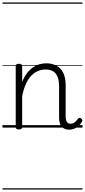

<svg xmlns="http://www.w3.org/2000/svg" viewBox="-20 -1030 686 1550"><path d="M539 17Q520 17 504.5 11Q489 5 478 -7.5Q467 -20 462 -38Q457 -56 457 -81V-332Q457 -376 446 -406.5Q435 -437 411 -453Q387 -469 347 -469Q318 -469 289.5 -458Q261 -447 235.5 -422Q210 -397 190.5 -355.5Q171 -314 159 -253V-4Q159 6 152.5 10.5Q146 15 132 15Q119 15 113 10.5Q107 6 107 -4V-496Q107 -506 113 -510.5Q119 -515 132 -515Q146 -515 152.5 -510.5Q159 -506 159 -496V-368Q176 -411 198.5 -440Q221 -469 247 -486.5Q273 -504 300 -511.5Q327 -519 353 -519Q398 -519 433.5 -501Q469 -483 489.5 -444Q510 -405 510 -341V-93Q510 -73 514 -59.5Q518 -46 526.5 -38.5Q535 -31 549 -31Q560 -31 570 -35Q580 -39 590 -48.5Q600 -58 610 -72Q616 -79 622.5 -79Q629 -79 636 -73Q643 -67 644.5 -60.5Q646 -54 642 -48Q631 -28 614 -13Q597 2 578 9.5Q559 17 539 17ZM0 490H646V500H0ZM0 -20H646V0H0ZM0 -505H646V-500H0ZM0 -1010H646V-1000H0Z"/></svg>

Font: Playwrite NG Modern Guides
Style: Regular
Weight: 400
Designer: Veronika Burian, José Scaglione
Foundry: TypeTogether
Version: Version 1.003